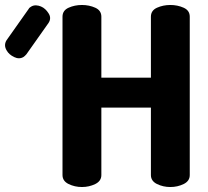

<svg xmlns="http://www.w3.org/2000/svg" viewBox="-197 -751 836 771"><path d="M409 -319H210V-48Q210 -24 185.5 -12Q161 0 132 0Q103 0 78.5 -12Q54 -24 54 -48V-684Q54 -709 78.5 -720Q103 -731 132 -731Q161 -731 185.5 -720Q210 -709 210 -684V-439H409V-684Q409 -709 433.5 -720Q458 -731 487 -731Q516 -731 540.5 -720Q565 -709 565 -684V-48Q565 -24 540.5 -12Q516 0 487 0Q458 0 433.5 -12Q409 -24 409 -48ZM-91 -533Q-97 -526 -103 -522Q-120 -512 -140.5 -522Q-161 -532 -170 -548Q-183 -569 -171 -589L-82 -715Q-80 -719 -77 -721Q-74 -723 -71 -725Q-62 -730 -52 -729.5Q-42 -729 -32.5 -725Q-23 -721 -15.5 -714Q-8 -707 -3 -699Q11 -679 -2 -659Z"/></svg>

Font: AkaAcidDosis
Style: ExtraBold
Weight: 800
Designer: Edgar Tolentino, Pablo Impallari, Igino Marini, Aka-Acid
Foundry: Edgar Tolentino, Pablo Impallari, Igino Marini, Aka-Acid
Version: Version 1.007